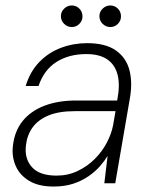

<svg xmlns="http://www.w3.org/2000/svg" viewBox="-20 -671 557 703"><path d="M176 12Q121 12 86.5 -9Q52 -30 37.5 -63.5Q23 -97 27 -135Q33 -191 63 -228Q93 -265 143 -284Q193 -303 258 -303H409Q420 -358 411 -395.5Q402 -433 373.5 -453Q345 -473 296 -473Q232 -473 186.5 -444Q141 -415 121 -356H74Q90 -409 124 -444Q158 -479 203.5 -496Q249 -513 299 -513Q366 -513 404 -486.5Q442 -460 454 -414Q466 -368 455 -308L402 0H362L374 -100Q363 -82 346 -62.5Q329 -43 304.5 -26Q280 -9 248.5 1.5Q217 12 176 12ZM187 -28Q229 -28 264.5 -45Q300 -62 327 -89Q354 -116 371 -148.5Q388 -181 394 -212L403 -264H254Q195 -264 157 -248Q119 -232 99 -204Q79 -176 75 -139Q69 -90 97 -59Q125 -28 187 -28ZM243 -572Q227 -572 215 -583.5Q203 -595 203 -612Q203 -628 215 -639.5Q227 -651 243 -651Q259 -651 270.5 -639.5Q282 -628 282 -611Q282 -595 270.5 -583.5Q259 -572 243 -572ZM384 -572Q368 -572 356 -583.5Q344 -595 344 -612Q344 -628 356 -639.5Q368 -651 384 -651Q400 -651 411.5 -639.5Q423 -628 423 -611Q423 -595 411.5 -583.5Q400 -572 384 -572Z"/></svg>

Font: DM Sans 17pt ExtraLight
Style: Italic
Weight: 250
Italic angle: -10°
Version: Version 4.004;gftools[0.9.30]